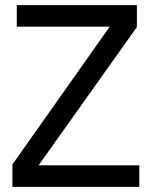

<svg xmlns="http://www.w3.org/2000/svg" viewBox="-20 -729 585 749"><path d="M523.5 0H28.5V-87.5L408 -625H45.5V-709H514V-623.5L130.5 -84H523.5Z"/></svg>

Font: Myanmar Ethnic
Style: Regular
Weight: 400
Designer: Khon Soe Zaw Thu
Foundry: PaOh Unicode khonsoezawthu@gmail.com and @hotmail.com
Version: Version 1.01 September 27, 2016